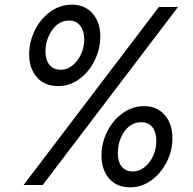

<svg xmlns="http://www.w3.org/2000/svg" viewBox="-20 -793 828 823"><path d="M105 -559Q105 -614 129.5 -663.5Q154 -713 196 -743Q238 -773 289 -773Q344 -773 377 -735Q410 -697 410 -637Q410 -584 386 -534.5Q362 -485 320.5 -454.5Q279 -424 230 -424Q171 -424 138 -462Q105 -500 105 -559ZM163 0H81L661 -763H743ZM341 -625Q341 -660 324 -682.5Q307 -705 277 -705Q232 -705 203.5 -664Q175 -623 175 -571Q175 -536 192 -515Q209 -494 242 -494Q267 -494 290 -512Q313 -530 327 -560Q341 -590 341 -625ZM415 -126Q415 -180 439.5 -229Q464 -278 506 -308Q548 -338 598 -338Q653 -338 686 -300Q719 -262 719 -201Q719 -147 694.5 -98.5Q670 -50 628.5 -20Q587 10 539 10Q480 10 447.5 -28Q415 -66 415 -126ZM650 -190Q650 -226 633.5 -247.5Q617 -269 586 -269Q541 -269 513 -229Q485 -189 485 -135Q485 -100 501.5 -79Q518 -58 551 -58Q576 -58 599 -76Q622 -94 636 -124Q650 -154 650 -190Z"/></svg>

Font: Open Sauce One
Style: Italic
Weight: 400
Italic angle: -10°
Designer: Alfredo Marco Pradil
Foundry: Creative Sauce Fz LLC
Version: Version 1.477